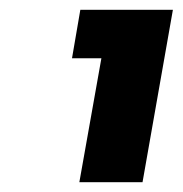

<svg xmlns="http://www.w3.org/2000/svg" viewBox="-20 -724 373 392"><path d="M127 -605 144 -704H333L271 -352H142L187 -605Z"/></svg>

Font: Fz Poppins
Style: Bold Italic
Weight: 700
Italic angle: -10°
Designer: Ninad Kale (Devanagari), Jonny Pinhorn (Latin)
Foundry: Indian Type Foundry
Version: Vit hóa bi Vntype.Com & FontZin.Com